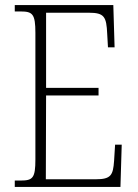

<svg xmlns="http://www.w3.org/2000/svg" viewBox="-20 -734 540 754"><path d="M38 0H453L458 -166H432L428 -102C424 -46 416 -30 356 -30H160L161 -359H367V-389H161V-684H329C390 -684 398 -668 401 -601L404 -548H430L425 -714H38V-689H61C108 -689 119 -679 119 -605V-108C119 -35 109 -25 61 -25H38Z"/></svg>

Font: Noto Serif Devanagari Condensed ExtraLight
Style: Regular
Weight: 200
Width: 3
Designer: Universal Thirst, Indian Type Foundry and the Monotype Design Team
Foundry: Monotype Imaging Inc.
Version: Version 2.004